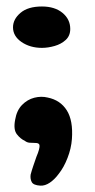

<svg xmlns="http://www.w3.org/2000/svg" viewBox="-20 -467 295 598"><path d="M110.6 -317.9Q73.8 -317.9 47.1 -336.1Q20.5 -354.4 20.5 -381.8Q20.5 -407.1 43.8 -426.9Q67 -446.8 110.6 -446.8Q150.6 -446.8 174.7 -426.9Q198.8 -407 198.8 -376.8Q198.8 -355.6 184.7 -342.6Q170.6 -329.6 150.1 -323.8Q129.6 -317.9 110.6 -317.9ZM105.6 111.2Q83.9 109.9 78.8 99.9Q73.6 90 75.4 76.8Q78.5 64.9 83.6 49.8Q88.6 34.6 93.5 21.1Q98.8 8.9 101.4 -0.8Q104 -10.5 103 -15.4Q101.9 -18.8 98.9 -20.2Q96 -21.8 89.4 -21.8Q80.1 -21.8 71.9 -22.5Q63.6 -23.2 57.2 -28.5Q43.8 -34.4 32.5 -48.9Q21.2 -63.5 27.2 -94.2Q32 -123.1 48.6 -140.1Q65.1 -157 86.7 -162.6Q108.2 -168.1 128.5 -163.2Q167.9 -155.2 188 -123.4Q208.1 -91.5 204 -34.2Q201.8 -4.4 190.3 25Q178.9 54.4 163.1 74.2Q150.5 91.5 135.4 101.8Q120.2 112.1 105.6 111.2Z"/></svg>

Font: Gluten Thin
Style: Regular
Weight: 100
Designer: Tyler Finck
Foundry: Etcetera Type Company
Version: Version 1.300